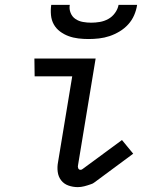

<svg xmlns="http://www.w3.org/2000/svg" viewBox="-20 -760 640 787"><path d="M299 7Q279 7 260.5 0.5Q242 -6 230.5 -21Q219 -36 216.5 -56Q214 -76 218 -96L276 -447H122L121 -520H372L300 -84Q298 -77 300.5 -70.5Q303 -64 310 -64Q313 -64 316 -65.5Q319 -67 321 -69L480 -186L526 -130L368 -13Q364 -10 360.5 -8Q357 -6 353 -5Q339 0 325.5 3.5Q312 7 299 7ZM343 -600Q322 -600 301 -602.5Q280 -605 261 -612Q242 -619 226 -631Q210 -643 200.5 -660Q191 -677 189 -698Q187 -719 190 -740H266Q263 -723 269.5 -707Q276 -691 289.5 -682Q303 -673 320 -670Q337 -667 354 -667Q371 -667 389 -670Q407 -673 423.5 -682Q440 -691 451.5 -707Q463 -723 466 -740H542Q539 -719 530 -698Q521 -677 505.5 -660Q490 -643 470 -631Q450 -619 429 -612Q408 -605 386 -602.5Q364 -600 343 -600Z"/></svg>

Font: Iosevka Plex Etoile
Style: Italic
Weight: 400
Italic angle: -9°
Designer: Belleve Invis
Foundry: Belleve Invis
Version: Version 25.1.1; ttfautohint (v1.8.4)